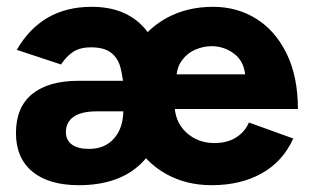

<svg xmlns="http://www.w3.org/2000/svg" viewBox="-20 -532 914 564"><path d="M341.3 -250Q341.3 -326.3 374.7 -385.8Q408.2 -445.3 468.6 -478.7Q529 -512 605.9 -512Q676.2 -512 732.6 -477Q789.1 -441.9 822.1 -374.3Q855.1 -306.7 855.1 -211.9H477.6L492.6 -228.2Q492.6 -175.4 526.4 -143.6Q560.2 -111.8 610.1 -111.8Q647.3 -111.8 673.2 -128Q699.1 -144.2 711.3 -172.1L841.5 -125.1Q811 -57.7 748.9 -22.8Q686.8 12 601.9 12Q526.5 12 467.3 -21.3Q408.1 -54.7 374.7 -114.2Q341.3 -173.7 341.3 -250ZM483.7 -313.6H714.3L701.1 -296.4Q701.1 -346.9 670.9 -371.6Q640.7 -396.3 601.6 -396.3Q577.2 -396.3 553.3 -386Q529.4 -375.6 513.6 -353.5Q497.8 -331.3 497.8 -296.4ZM345.2 -260.3Q340.8 -308.2 333.4 -335.2Q325.9 -362.2 305.7 -377.6Q285.4 -393 246.6 -393Q217 -393 196.8 -380.9Q176.6 -368.7 159.2 -342.6L29.3 -385.6Q102.2 -512 249.2 -512Q349.2 -512 404.1 -449.7Q459.1 -387.4 459.1 -277.5V-165.6H351.6L345.9 -251.2ZM26.9 -141Q26.9 -217.3 74.8 -256Q122.6 -294.7 211.6 -294.7H370.4V-204.9H264Q219.3 -204.9 196.4 -189.1Q173.6 -173.2 173.6 -143.6Q173.6 -120.3 191.2 -107.4Q208.7 -94.6 241.4 -94.6Q288.2 -94.6 315.2 -125.6Q342.3 -156.6 342.3 -208.2L458 -221.6Q458 -111.6 392.6 -49.8Q327.3 12 211.6 12Q123.6 12 75.3 -27.8Q26.9 -67.7 26.9 -141Z"/></svg>

Font: Oak Sans Light
Style: Regular
Weight: 400
Designer: Erik Kennedy, Walven
Foundry: Erik Kennedy, Walven
Version: Version 1.100;Glyphs 3.1.2 (3151)